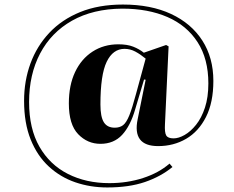

<svg xmlns="http://www.w3.org/2000/svg" viewBox="-20 -614 1030 845"><path d="M452 211Q378 211 312 188.5Q246 166 195 119Q144 72 115 0Q86 -72 86 -170Q86 -258 114 -334.5Q142 -411 197 -469.5Q252 -528 333 -561Q414 -594 521 -594Q644 -594 733 -552.5Q822 -511 870.5 -435.5Q919 -360 919 -258Q919 -163 886.5 -99Q854 -35 799 -3Q744 29 676 29Q561 29 586 -90L621 -263L614 -264L575 -133Q554 -60 517.5 -20.5Q481 19 422 19Q365 19 324 -23.5Q283 -66 283 -159Q283 -239 310.5 -297Q338 -355 387.5 -387Q437 -419 501 -419Q540 -419 566.5 -408.5Q593 -398 613 -382L711 -416L722 -410L706 -67Q704 -31 711.5 -18Q719 -5 744 -5Q766 -5 792.5 -20Q819 -35 843 -65Q867 -95 882 -140.5Q897 -186 897 -247Q897 -355 849.5 -428.5Q802 -502 717 -539Q632 -576 518 -576Q389 -575 297 -523Q205 -471 156.5 -378.5Q108 -286 108 -165Q108 -48 153.5 31.5Q199 111 279 151.5Q359 192 461 192Q540 192 609.5 169.5Q679 147 726 106L739 121Q688 163 618 187Q548 211 452 211ZM485 -52Q507 -52 521.5 -63Q536 -74 549 -106Q562 -138 579 -202L621 -356Q598 -375 575.5 -387Q553 -399 528 -399Q477 -399 449.5 -342Q422 -285 422 -154Q422 -100 437 -76Q452 -52 485 -52Z"/></svg>

Font: Literata 72pt ExtraBold
Style: Italic
Weight: 800
Italic angle: -2°
Designer: Latin by Veronika Burian and Jose Scaglione. Greek by Irene Vlachou. Cyrillic by Vera Evstafieva
Foundry: TypeTogether
Version: Version 3.002